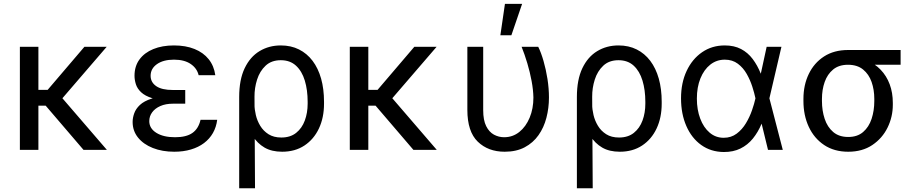

<svg xmlns="http://www.w3.org/2000/svg" viewBox="-20 -793 4844 1016"><path d="M183.2 -545.5V0H85.2V-545.5ZM544.7 -545.5 276.3 -233.7H150.6L134.9 -317.5H232.2L426.8 -545.5ZM421.9 0 218.8 -237.2 281.2 -306.8 545.5 0Z M886.4 -284.1H960.2V-244.3H894.9Q856.5 -244.3 828.5 -231.9Q800.4 -219.5 785.2 -198.7Q769.9 -177.9 769.9 -152Q769.9 -113.6 807.2 -90.2Q844.5 -66.8 906.2 -66.8Q965.9 -66.8 998.2 -89.5Q1030.5 -112.2 1041.2 -159.1H1129.3Q1124.6 -120.7 1106.9 -89.5Q1089.1 -58.2 1059.7 -36Q1030.2 -13.8 990.4 -2Q950.6 9.9 902 9.9Q838.8 9.9 788.9 -9.8Q739 -29.5 710.4 -65Q681.8 -100.5 681.8 -147.7Q681.8 -169.4 690.2 -193.2Q698.5 -217 720.3 -237.6Q742.2 -258.2 782.5 -271.1Q822.8 -284.1 886.4 -284.1ZM960.2 -261.4H886.4Q824.2 -261.4 785.7 -273.4Q747.2 -285.5 726.7 -304.9Q706.3 -324.2 699 -347.3Q691.8 -370.4 691.8 -392Q691.8 -442.5 718 -478.3Q744.3 -514.2 791.4 -533.4Q838.4 -552.6 900.6 -552.6Q962.7 -552.6 1009.4 -533.7Q1056.1 -514.9 1084.3 -479.6Q1112.6 -444.2 1119.3 -394.9H1031.2Q1022.4 -431.8 989 -454.5Q955.6 -477.3 900.6 -477.3Q844.5 -477.3 810.7 -453.7Q777 -430 777 -392Q777 -358 806.3 -337.4Q835.6 -316.8 894.9 -316.8H960.2Z M1245.7 203.1V-279.8Q1245.7 -371.4 1274.7 -432Q1303.6 -492.5 1353.5 -522.5Q1403.4 -552.6 1465.9 -552.6Q1519.9 -552.6 1562.1 -531.4Q1604.4 -510.3 1634.1 -471.1Q1663.7 -431.8 1679.2 -377Q1694.6 -322.1 1694.6 -254.3V-244.3Q1694.6 -170.5 1667.6 -113.1Q1640.6 -55.8 1590.9 -22.9Q1541.2 9.9 1473 9.9Q1417.6 9.9 1379.8 -12.1Q1342 -34.1 1316.2 -74.6Q1290.5 -115.1 1271.3 -170.5L1326.7 -240.1Q1326.7 -214.5 1333.8 -184.3Q1340.9 -154.1 1357.2 -127.1Q1373.6 -100.1 1400.9 -82.7Q1428.3 -65.3 1468.8 -65.3Q1516.3 -65.3 1547.2 -90Q1578.1 -114.7 1593 -155.4Q1608 -196 1608 -244.3V-254.3Q1608 -316.8 1592.9 -366.7Q1577.8 -416.5 1546.3 -445.5Q1514.9 -474.4 1465.9 -474.4Q1416.2 -474.4 1385.3 -445.3Q1354.4 -416.2 1340.4 -371.8Q1326.3 -327.4 1326.7 -281.2L1329.5 203.1Z M1929 -545.5V0H1831V-545.5ZM2290.5 -545.5 2022 -233.7H1896.3L1880.7 -317.5H1978L2172.6 -545.5ZM2167.6 0 1964.5 -237.2 2027 -306.8 2291.2 0Z M2453.1 -545.5H2536.9V-210.2Q2536.9 -157 2552.7 -125.5Q2568.5 -94.1 2593.9 -80.4Q2619.3 -66.8 2647.7 -66.8Q2693.2 -66.8 2728.2 -94.8Q2763.1 -122.9 2782.8 -170.5Q2802.6 -218 2802.6 -277Q2801.8 -317.5 2793.1 -364.3Q2784.4 -411.2 2770.4 -458.1Q2756.4 -505 2740.1 -545.5H2828.1Q2843 -515.6 2856 -470.9Q2869 -426.1 2877 -375.4Q2884.9 -324.6 2884.9 -277Q2884.9 -221.2 2871.4 -169.6Q2858 -117.9 2829.5 -77.6Q2801.1 -37.3 2756.7 -13.7Q2712.4 9.9 2650.6 9.9Q2563.2 9.9 2508.2 -43.3Q2453.1 -96.6 2453.1 -211.6ZM2627.8 -606.5 2652 -772.7H2742.9L2686.1 -606.5Z M3032.7 203.1V-279.8Q3032.7 -371.4 3061.6 -432Q3090.6 -492.5 3140.4 -522.5Q3190.3 -552.6 3252.8 -552.6Q3306.8 -552.6 3349.1 -531.4Q3391.3 -510.3 3421 -471.1Q3450.6 -431.8 3466.1 -377Q3481.5 -322.1 3481.5 -254.3V-244.3Q3481.5 -170.5 3454.5 -113.1Q3427.6 -55.8 3377.8 -22.9Q3328.1 9.9 3259.9 9.9Q3204.5 9.9 3166.7 -12.1Q3128.9 -34.1 3103.2 -74.6Q3077.4 -115.1 3058.2 -170.5L3113.6 -240.1Q3113.6 -214.5 3120.7 -184.3Q3127.8 -154.1 3144.2 -127.1Q3160.5 -100.1 3187.9 -82.7Q3215.2 -65.3 3255.7 -65.3Q3303.3 -65.3 3334.2 -90Q3365.1 -114.7 3380 -155.4Q3394.9 -196 3394.9 -244.3V-254.3Q3394.9 -316.8 3379.8 -366.7Q3364.7 -416.5 3333.3 -445.5Q3301.8 -474.4 3252.8 -474.4Q3203.1 -474.4 3172.2 -445.3Q3141.3 -416.2 3127.3 -371.8Q3113.3 -327.4 3113.6 -281.2L3116.5 203.1Z M3809.7 11.4Q3741.5 10.7 3690.7 -25.7Q3639.9 -62.1 3611.9 -126.1Q3583.8 -190 3583.8 -272.7Q3583.8 -354.8 3613.5 -417.8Q3643.1 -480.8 3695.3 -516.7Q3747.5 -552.6 3815.3 -552.6Q3865.1 -552.6 3901.3 -533.6Q3937.5 -514.6 3962.9 -480.8Q3988.3 -447.1 4005.7 -403.4H4038.4L4051.1 -274.1L4122.2 0H4044L3977.3 -274.1Q3971.9 -300.1 3960.9 -334.5Q3949.9 -369 3931.5 -401.6Q3913 -434.3 3884.4 -455.8Q3855.8 -477.3 3815.3 -477.3Q3772 -477.3 3738.6 -451Q3705.3 -424.7 3686.4 -378.2Q3667.6 -331.7 3667.6 -271.3Q3667.6 -212.4 3685.4 -165.3Q3703.1 -118.3 3735.1 -91.1Q3767 -63.9 3809.7 -63.9Q3849.1 -63.9 3878.2 -85.8Q3907.3 -107.6 3927.2 -140.8Q3947.1 -174 3959.3 -209.3Q3971.6 -244.7 3977.3 -271.3L4036.9 -545.5H4115.1L4051.1 -271.3L4038.4 -137.8H4009.9Q3991.5 -93.8 3964 -59.8Q3936.4 -25.9 3898.3 -7.1Q3860.1 11.7 3809.7 11.4Z M4231.5 -258.5V-269.9Q4231.5 -343 4259.8 -401.6Q4288 -460.2 4340.7 -494.3Q4393.5 -528.4 4467.3 -528.4Q4483 -527 4496.1 -517.8Q4509.2 -508.5 4525.2 -496.4Q4541.2 -484.4 4565.3 -474.4Q4608.7 -456.7 4639.9 -424.2Q4671.2 -391.7 4687.9 -347.1Q4704.5 -302.6 4704.5 -248.6V-238.6Q4704.5 -174.7 4676.7 -117.9Q4648.8 -61.1 4596.1 -25.6Q4543.3 9.9 4468.7 9.9Q4394.2 9.9 4341.1 -25.6Q4288 -61.1 4259.8 -121.8Q4231.5 -182.5 4231.5 -258.5ZM4329.5 -269.9V-258.5Q4329.5 -207.4 4343.9 -164.1Q4358.3 -120.7 4389 -94.5Q4419.7 -68.2 4468.7 -68.2Q4517 -68.2 4547.4 -94.5Q4577.8 -120.7 4592.2 -164.1Q4606.5 -207.4 4606.5 -258.5V-269.9Q4606.5 -318.2 4592.2 -359.2Q4577.8 -400.2 4547.1 -425.2Q4516.3 -450.3 4467.3 -450.3Q4419 -450.3 4388.7 -425.2Q4358.3 -400.2 4343.9 -359.2Q4329.5 -318.2 4329.5 -269.9ZM4745.7 -528.4V-450.3H4467.3V-528.4Z"/></svg>

Font: InterMG
Style: Regular
Weight: 400
Designer: Rasmus Andersson
Foundry: rsms
Version: Version 3.019;December 26, 2023;FontCreator 15.0.0.2955 64-b